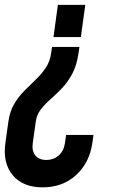

<svg xmlns="http://www.w3.org/2000/svg" viewBox="-26 -568 477 806"><path d="M307.5 -371 303.5 -344.5Q296 -292.5 277 -257.5Q258 -222.5 233.8 -197.2Q209.5 -172 185.8 -151.2Q162 -130.5 145 -108.2Q128 -86 124 -56.5L111.5 33.5Q107 65 122.2 84.2Q137.5 103.5 168.5 103.5Q198.5 103.5 220 85Q241.5 66.5 246.5 33.5L251.5 -1.5H366.5L361.5 33.5Q349 116.5 292.8 167.5Q236.5 218.5 153 218.5Q70 218.5 27.5 167.5Q-15 116.5 -3.5 33.5L9 -56.5Q15 -100 33.2 -131Q51.5 -162 75.8 -186.5Q100 -211 124 -233.8Q148 -256.5 165.8 -282.8Q183.5 -309 188.5 -344.5L192.5 -371ZM332 -547.5 313.5 -412.5H198.5L217 -547.5Z"/></svg>

Font: Mohave SemiBold
Style: Italic
Weight: 600
Italic angle: -8°
Designer: Gumpita Rahayu
Foundry: Tokotype
Version: Version 2.003